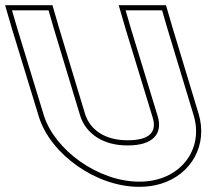

<svg xmlns="http://www.w3.org/2000/svg" viewBox="-221 -652 835 742"><path d="M-154.5 -543 -174.6 -612H-33.3L-13.1 -542L88.2 -207C110.5 -134 179.5 -89 273.5 -90C368.9 -90 410.5 -134 387.5 -206L387.2 -207L284.5 -543L264.4 -612H405.4L425.8 -542L527.2 -207C567.9 -74 475.1 51 316.3 50C158.8 50 -9.5 -72 -51.5 -206L-51.8 -207ZM-173.7 -537.3 -70.6 -200.1C-25.5 -56.2 149.9 70 316.2 70C346.3 70.2 374.7 66.1 400.4 58.3C519.8 22.2 582.9 -93.2 546.4 -212.8L445 -547.7L420.4 -632H237.7L265.3 -537.3L368.4 -200C372.1 -188.6 373.7 -178.9 373.7 -170.3C374 -135.7 348.5 -110 273.4 -110C185.7 -109.1 126.6 -149.9 107.4 -212.8L6.1 -547.7L-18.3 -632H-201.3Z"/></svg>

Font: Nordica Plus
Style: NordicaClassicRgExtOpOblOl
Weight: 500
Version: Version 1.01